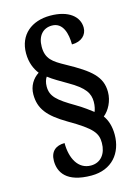

<svg xmlns="http://www.w3.org/2000/svg" viewBox="-130 -831 733 1016"><g transform="rotate(-15 237.0 -323.0)"><path d="M242 114C354 114 416 37 416 -64C416 -107 405 -144 385 -171C415 -195 440 -241 440 -291C440 -375 387 -419 261 -488C197 -523 163 -546 163 -612C163 -672 195 -707 244 -707C305 -707 321 -641 321 -583C374 -583 404 -614 404 -653C404 -713 350 -760 248 -760C147 -760 74 -702 74 -600C74 -547 92 -510 112 -484C79 -463 55 -426 55 -380C55 -302 93 -254 193 -195C319 -122 339 -92 339 -39C339 20 307 62 253 62C183 62 148 -5 148 -89C100 -89 69 -64 69 -12C69 49 104 114 242 114ZM344 -207C324 -222 299 -242 257 -267C165 -321 134 -348 134 -402C134 -424 140 -442 148 -453C176 -431 211 -412 248 -390C334 -341 354 -306 354 -260C354 -238 349 -218 344 -207Z"/></g></svg>

Font: Noto Serif Bengali Condensed
Style: Bold
Weight: 700
Width: 3
Designer: Juan Bruce, Universal Thirst, Indian Type Foundry and the Monotype Design Team.
Foundry: Monotype Imaging Inc.
Version: Version 2.003